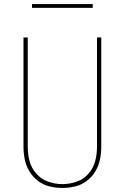

<svg xmlns="http://www.w3.org/2000/svg" viewBox="-20 -920 616 948"><path d="M288 8Q320 8 351 0.5Q382 -7 408 -26.5Q434 -46 450.5 -73.5Q467 -101 473.5 -132Q480 -163 480 -195V-735H459V-195Q459 -159 450 -124.5Q441 -90 417 -62.5Q393 -35 358.5 -23Q324 -11 288 -11Q252 -11 218 -23Q184 -35 159.5 -62.5Q135 -90 126 -124.5Q117 -159 117 -195V-735H96V-195Q96 -163 102.5 -132Q109 -101 125.5 -73.5Q142 -46 168 -26.5Q194 -7 225 0.5Q256 8 288 8ZM138 -881H438V-900H138Z"/></svg>

Font: Iosevka Sparkle Thin
Style: Regular
Weight: 100
Designer: Belleve Invis
Foundry: Belleve Invis
Version: Version 4.5.0; ttfautohint (v1.8.3)